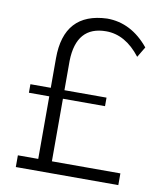

<svg xmlns="http://www.w3.org/2000/svg" viewBox="-80 -767 698 831"><g transform="rotate(10 269.0 -351.0)"><path d="M496.5 0H46V-51.5H135.5V-326.5H46V-364H135.5V-494Q135.5 -694.5 324 -701.5Q430.5 -701.5 508 -607L480.5 -561Q414.5 -646.5 329.5 -646.5Q199 -646.5 195.5 -493.5V-364H380.5V-326.5H195.5V-51.5H496.5Z"/></g></svg>

Font: Argentum Novus Light
Style: Regular
Weight: 300
Designer: Julieta Ulanovsky (font) & Cristiano Sobral (main changes)
Foundry: Julieta Ulanovsky (font) & Cristiano Sobral (main changes)
Version: Version 3.00;November 27, 2020;FontCreator 13.0.0.2655 64-bi